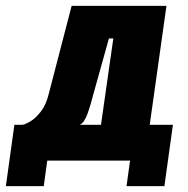

<svg xmlns="http://www.w3.org/2000/svg" viewBox="-61 -515 641 654"><path d="M-41 119 -12 -90H16Q27 -92 44 -102.5Q61 -113 78.5 -135.5Q96 -158 105 -195L183 -495H506L449 -90H528L499 119H370L382 32H100L88 119ZM211 -90H283L325 -384H310L257 -194Q249 -162 238 -130Q227 -98 211 -90Z"/></svg>

Font: Alumni Sans Black
Style: Italic
Weight: 900
Italic angle: -8°
Version: Version 1.016